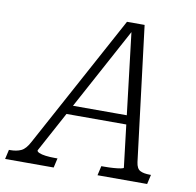

<svg xmlns="http://www.w3.org/2000/svg" viewBox="-132 -798 897 880"><g transform="rotate(10 317.0 -358.0)"><path d="M191 -294H480L481 -252H171ZM415 -692 427 -691 88 -65Q87 -59 98 -54Q109 -49 128.5 -46.5Q148 -44 171 -44H184L174 0H-52L-42 -44H-36Q-7 -44 14 -53.5Q35 -63 53 -97L389 -716H471L548 -91Q552 -61 568.5 -52.5Q585 -44 614 -44H619L609 0H378L388 -44H401Q425 -44 445 -45.5Q465 -47 478 -49.5Q491 -52 491 -55Z"/></g></svg>

Font: Roboto Serif ExtraLight
Style: Italic
Weight: 250
Italic angle: -10°
Designer: Greg Gazdowicz
Foundry: Commercial Type
Version: Version 1.008